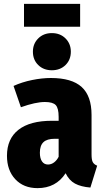

<svg xmlns="http://www.w3.org/2000/svg" viewBox="-20 -954 539 992"><path d="M482 -98 447 15Q398 11 367.5 -5.5Q337 -22 319 -59Q269 18 174 18Q102 18 59 -28Q16 -74 16 -149Q16 -237 75.5 -283.5Q135 -330 248 -330H283V-350Q283 -395 268 -411Q253 -427 212 -427Q164 -427 88 -400L50 -510Q94 -530 145.5 -540.5Q197 -551 243 -551Q351 -551 402 -504.5Q453 -458 453 -360V-156Q453 -129 459 -117Q465 -105 482 -98ZM283 -144V-237H263Q223 -237 204.5 -219.5Q186 -202 186 -165Q186 -136 197 -120Q208 -104 228 -104Q245 -104 259.5 -115Q274 -126 283 -144ZM346 -687Q346 -645 318.5 -618Q291 -591 248 -591Q205 -591 177.5 -618Q150 -645 150 -687Q150 -728 177.5 -755.5Q205 -783 248 -783Q291 -783 318.5 -755.5Q346 -728 346 -687ZM394 -816H104V-934H394Z"/></svg>

Font: Fira Sans Condensed ExtraBold
Style: Regular
Weight: 800
Width: 3
Designer: Carrois Corporate & Edenspiekermann AG
Foundry: Carrois Corporate GbR & Edenspiekermann AG
Version: Version 4.203